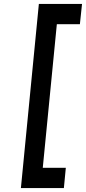

<svg xmlns="http://www.w3.org/2000/svg" viewBox="-20 -824 440 983"><path d="M179 -804H400L389 -700H271L199 35H317L307 139H87Z"/></svg>

Font: Karla Tamil Inclined
Style: Bold
Weight: 700
Designer: Jonathan Pinhorn
Foundry: Jonathan Pinhorn
Version: Version 1.001